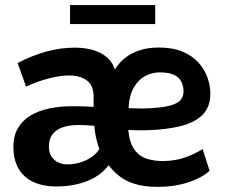

<svg xmlns="http://www.w3.org/2000/svg" viewBox="-20 -725 886 755"><path d="M601.1 9.8Q547.4 9.8 511 -1.5Q474.6 -12.7 450 -32Q425.3 -51.3 407.2 -75.2Q386.2 -47.4 355 -28.8Q323.7 -10.3 284.7 -1Q245.6 8.3 200.2 8.3Q150.4 8.3 112.5 -8.8Q74.7 -25.9 53.7 -60.5Q32.7 -95.2 32.7 -147.5Q32.7 -191.9 51.3 -222.4Q69.8 -252.9 101.6 -271.5Q133.3 -290 173.6 -298.6Q213.9 -307.1 257.3 -307.1Q269 -307.1 284.7 -307.1Q300.3 -307.1 316.9 -306.4Q333.5 -305.7 348.1 -304.7V-343.3Q348.1 -389.6 321.3 -408.9Q294.4 -428.2 251.5 -428.2Q216.3 -428.2 171.9 -416.7Q127.4 -405.3 82.5 -384.3L49.3 -477.1Q104.5 -506.3 161.1 -522Q217.8 -537.6 274.4 -537.6Q315.4 -537.6 347.4 -527.8Q379.4 -518.1 401.1 -499Q422.9 -480 431.6 -452.1Q449.2 -479.5 473.6 -498.5Q498 -517.6 530.8 -527.8Q563.5 -538.1 605 -538.1Q659.7 -538.1 698.2 -521.7Q736.8 -505.4 760.7 -478.5Q784.7 -451.7 795.9 -419.7Q807.1 -387.7 807.1 -356.9Q807.1 -304.2 776.6 -273.7Q746.1 -243.2 690.7 -229.2Q635.3 -215.3 559.6 -212.9Q542 -212.4 522.9 -212.6Q503.9 -212.9 484.4 -213.9Q489.7 -162.1 509.3 -135.7Q528.8 -109.4 557.6 -100.6Q586.4 -91.8 618.7 -91.8Q668.5 -91.8 707.3 -105.7Q746.1 -119.6 776.9 -138.7L804.2 -53.2Q773.4 -25.4 719.5 -7.8Q665.5 9.8 601.1 9.8ZM243.7 -78.6Q273.9 -78.6 299.6 -87.4Q325.2 -96.2 343.8 -110.1Q362.3 -124 370.6 -139.6Q365.7 -151.9 361.3 -168.7Q356.9 -185.5 354.2 -202.1Q351.6 -218.8 351.1 -230.5Q335 -231.9 316.9 -232.7Q298.8 -233.4 290.5 -233.4Q254.4 -233.4 228 -224.9Q201.7 -216.3 187 -197.8Q172.4 -179.2 172.4 -148.9Q172.4 -124 183.1 -108.4Q193.8 -92.8 210.2 -85.7Q226.6 -78.6 243.7 -78.6ZM485.4 -299.8Q502 -299.3 516.8 -298.8Q531.7 -298.3 544.4 -298.3Q610.4 -300.3 644 -308.6Q677.7 -316.9 689.7 -331.3Q701.7 -345.7 701.7 -365.7Q701.7 -385.3 693.8 -402.3Q686 -419.4 665.8 -429.9Q645.5 -440.4 607.9 -440.4Q579.1 -440.4 552 -426.5Q524.9 -412.6 506.6 -381.6Q488.3 -350.6 485.4 -299.8ZM255.4 -630.4V-705.1H590.3V-630.4Z"/></svg>

Font: Comme
Style: Bold
Weight: 700
Version: Version 1.000;gftools[0.9.27]